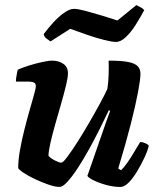

<svg xmlns="http://www.w3.org/2000/svg" viewBox="-20 -740 616 760"><path d="M216 0Q199 0 172.5 -9Q146 -18 118.5 -31Q91 -44 72.5 -56.5Q54 -69 52 -75Q52 -106 59 -145.5Q66 -185 76.5 -226.5Q87 -268 97.5 -304.5Q108 -341 115 -366.5Q122 -392 122 -398Q122 -410 114 -413.5Q106 -417 92 -417H43Q43 -430 46 -443.5Q49 -457 50 -464Q65 -471 91.5 -479.5Q118 -488 145 -494Q172 -500 186 -500Q212 -500 230.5 -487.5Q249 -475 249 -450Q249 -433 241 -400.5Q233 -368 221.5 -328Q210 -288 198.5 -247.5Q187 -207 179.5 -174Q172 -141 172 -123Q181 -113 198 -104.5Q215 -96 223 -96Q229 -96 246 -118.5Q263 -141 286 -177Q309 -213 332.5 -253.5Q356 -294 375.5 -330Q395 -366 405 -388Q409 -413 410 -444.5Q411 -476 410 -500Q461 -500 488 -494.5Q515 -489 525.5 -477.5Q536 -466 536 -448Q536 -427 526.5 -376Q517 -325 497.5 -248.5Q478 -172 448 -73L459 -66Q470 -76 484 -96Q498 -116 511.5 -139Q525 -162 535 -178Q544 -178 555.5 -173Q567 -168 569 -163Q564 -142 551 -114.5Q538 -87 522 -60.5Q506 -34 489 -17Q472 0 457 0Q429 0 400 -8Q371 -16 350 -26.5Q329 -37 326 -44L376 -188Q388 -223 399 -254Q410 -285 416 -301L411 -304Q395 -270 374.5 -229Q354 -188 331.5 -147.5Q309 -107 287 -73.5Q265 -40 246.5 -20Q228 0 216 0ZM439 -574Q424 -574 392 -582Q360 -590 324 -602.5Q288 -615 258 -626L180 -576Q174 -580 164.5 -587Q155 -594 153 -605Q170 -628 191 -651Q212 -674 234 -689.5Q256 -705 273 -705Q288 -705 318 -697Q348 -689 383 -678.5Q418 -668 445 -659L520 -720Q526 -716 535 -712Q544 -708 551 -700Q536 -672 517.5 -642.5Q499 -613 478.5 -593.5Q458 -574 439 -574Z"/></svg>

Font: Texturina 12pt ExtraBold
Style: Italic
Weight: 800
Italic angle: -11°
Designer: Guillermo Torres Carreño
Foundry: Omnibus-Type
Version: Version 1.002